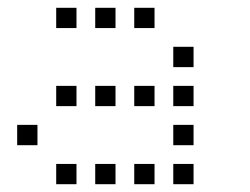

<svg xmlns="http://www.w3.org/2000/svg" viewBox="-20 -496 640 492"><path d="M125 -476Q124 -476 124 -476Q124 -476 124 -475V-425Q124 -424 124 -424Q124 -424 125 -424H175Q176 -424 176 -424Q176 -424 176 -425V-475Q176 -476 176 -476Q176 -476 175 -476ZM225 -476Q224 -476 224 -476Q224 -476 224 -475V-425Q224 -424 224 -424Q224 -424 225 -424H275Q276 -424 276 -424Q276 -424 276 -425V-475Q276 -476 276 -476Q276 -476 275 -476ZM325 -476Q324 -476 324 -476Q324 -476 324 -475V-425Q324 -424 324 -424Q324 -424 325 -424H375Q376 -424 376 -424Q376 -424 376 -425V-475Q376 -476 376 -476Q376 -476 375 -476ZM425 -376Q424 -376 424 -376Q424 -376 424 -375V-325Q424 -324 424 -324Q424 -324 425 -324H475Q476 -324 476 -324Q476 -324 476 -325V-375Q476 -376 476 -376Q476 -376 475 -376ZM125 -276Q124 -276 124 -276Q124 -276 124 -275V-225Q124 -224 124 -224Q124 -224 125 -224H175Q176 -224 176 -224Q176 -224 176 -225V-275Q176 -276 176 -276Q176 -276 175 -276ZM225 -276Q224 -276 224 -276Q224 -276 224 -275V-225Q224 -224 224 -224Q224 -224 225 -224H275Q276 -224 276 -224Q276 -224 276 -225V-275Q276 -276 276 -276Q276 -276 275 -276ZM325 -276Q324 -276 324 -276Q324 -276 324 -275V-225Q324 -224 324 -224Q324 -224 325 -224H375Q376 -224 376 -224Q376 -224 376 -225V-275Q376 -276 376 -276Q376 -276 375 -276ZM425 -276Q424 -276 424 -276Q424 -276 424 -275V-225Q424 -224 424 -224Q424 -224 425 -224H475Q476 -224 476 -224Q476 -224 476 -225V-275Q476 -276 476 -276Q476 -276 475 -276ZM25 -176Q24 -176 24 -176Q24 -176 24 -175V-125Q24 -124 24 -124Q24 -124 25 -124H75Q76 -124 76 -124Q76 -124 76 -125V-175Q76 -176 76 -176Q76 -176 75 -176ZM425 -176Q424 -176 424 -176Q424 -176 424 -175V-125Q424 -124 424 -124Q424 -124 425 -124H475Q476 -124 476 -124Q476 -124 476 -125V-175Q476 -176 476 -176Q476 -176 475 -176ZM125 -76Q124 -76 124 -76Q124 -76 124 -75V-25Q124 -24 124 -24Q124 -24 125 -24H175Q176 -24 176 -24Q176 -24 176 -25V-75Q176 -76 176 -76Q176 -76 175 -76ZM225 -76Q224 -76 224 -76Q224 -76 224 -75V-25Q224 -24 224 -24Q224 -24 225 -24H275Q276 -24 276 -24Q276 -24 276 -25V-75Q276 -76 276 -76Q276 -76 275 -76ZM325 -76Q324 -76 324 -76Q324 -76 324 -75V-25Q324 -24 324 -24Q324 -24 325 -24H375Q376 -24 376 -24Q376 -24 376 -25V-75Q376 -76 376 -76Q376 -76 375 -76ZM425 -76Q424 -76 424 -76Q424 -76 424 -75V-25Q424 -24 424 -24Q424 -24 425 -24H475Q476 -24 476 -24Q476 -24 476 -25V-75Q476 -76 476 -76Q476 -76 475 -76Z"/></svg>

Font: Doto
Style: Regular
Weight: 400
Monospace: yes
Version: Version 1.000